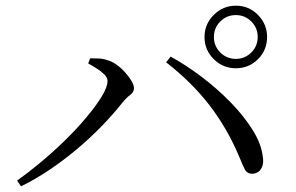

<svg xmlns="http://www.w3.org/2000/svg" viewBox="-20 -741 1040 675"><path d="M809 -501Q764 -501 731.5 -533Q699 -565 699 -611Q699 -656 731.5 -688.5Q764 -721 809 -721Q855 -721 887 -688.5Q919 -656 919 -611Q919 -565 887 -533Q855 -501 809 -501ZM40 -106Q78 -133 122 -169.5Q166 -206 207.5 -246.5Q249 -287 283 -327.5Q317 -368 337.5 -401.5Q358 -435 358 -456Q358 -468 346.5 -479.5Q335 -491 319 -501Q303 -511 290 -518L297 -536Q309 -536 325 -535.5Q341 -535 356 -530Q372 -526 388.5 -514.5Q405 -503 419 -487.5Q433 -472 442 -457Q451 -442 451 -431Q451 -417 438 -407.5Q425 -398 411 -381Q377 -338 336 -296Q295 -254 249 -215.5Q203 -177 154 -144Q105 -111 54 -86ZM868 -130Q849 -130 841 -145Q833 -160 821 -190Q779 -290 716.5 -371Q654 -452 564 -522L580 -542Q633 -513 688 -471.5Q743 -430 790 -382Q837 -334 868 -284.5Q899 -235 904 -189Q907 -171 902.5 -157.5Q898 -144 889 -137.5Q880 -131 868 -130ZM809 -534Q841 -534 863.5 -556.5Q886 -579 886 -611Q886 -643 863.5 -665.5Q841 -688 809 -688Q777 -688 754.5 -665.5Q732 -643 732 -611Q732 -579 754.5 -556.5Q777 -534 809 -534Z"/></svg>

Font: Noto Serif SC
Style: Regular
Weight: 400
Designer: Ryoko NISHIZUKA 西塚涼子 (kana & ideographs); Frank Grießhammer (Latin, Greek & Cyrillic); Wenlong ZHANG 张文龙 (bopomofo); San
Foundry: Adobe
Version: Version 2.002-H1;hotconv 1.1.0;makeotfexe 2.6.0